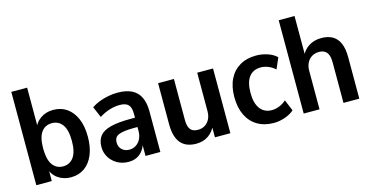

<svg xmlns="http://www.w3.org/2000/svg" viewBox="-73 -1048 2704 1401"><g transform="rotate(-15 1278.5 -347.5)"><path d="M321.5 10Q264.5 10 222.8 -20Q181 -50 167 -104H177.5V0H60.5V-705H180V-389.5H167.5Q182 -440.5 223.5 -469.8Q265 -499 321 -499Q381 -499 424 -468.2Q467 -437.5 491.2 -381.5Q515.5 -325.5 515.5 -245Q515.5 -166.5 491.5 -109Q467.5 -51.5 424 -20.8Q380.5 10 321.5 10ZM286 -82Q336.5 -82 365.8 -122.2Q395 -162.5 395 -245Q395 -329 365.8 -368.5Q336.5 -408 286 -408Q235.5 -408 206.8 -368.5Q178 -329 178 -245Q178 -162.5 206.8 -122.2Q235.5 -82 286 -82Z M756.5 10Q709.5 10 672.2 -11Q635 -32 613.2 -67.2Q591.5 -102.5 591.5 -146Q591.5 -197.5 617.2 -229.2Q643 -261 700 -275.2Q757 -289.5 849 -289.5H897.5V-219H856Q814 -219 785.5 -215Q757 -211 739.8 -203.5Q722.5 -196 714.8 -182.5Q707 -169 707 -149.5Q707 -116 728.5 -95.2Q750 -74.5 785.5 -74.5Q812.5 -74.5 835 -89Q857.5 -103.5 870.5 -129.5Q883.5 -155.5 883.5 -190V-319.5Q883.5 -366.5 864.2 -387.2Q845 -408 799 -408Q761.5 -408 722.8 -396.2Q684 -384.5 644 -359.5L608.5 -442Q634 -459.5 667.2 -472.5Q700.5 -485.5 736.5 -492.2Q772.5 -499 805.5 -499Q871.5 -499 913.5 -478Q955.5 -457 976.5 -414.5Q997.5 -372 997.5 -306V0H885.5V-104H892.5Q884.5 -69 866 -43.2Q847.5 -17.5 820.2 -3.8Q793 10 756.5 10Z M1267.5 10Q1216.5 10 1181.5 -10.5Q1146.5 -31 1129 -73Q1111.5 -115 1111.5 -176.5V-489H1231V-180.5Q1231 -146 1239.5 -124.5Q1248 -103 1264.8 -94Q1281.5 -85 1306.5 -85Q1335.5 -85 1358 -98.8Q1380.5 -112.5 1393.8 -138.2Q1407 -164 1407 -199V-489H1526.5V0H1410V-96.5H1420.5Q1402 -47 1362.2 -18.5Q1322.5 10 1267.5 10Z M1854 10Q1782.5 10 1730.5 -20.8Q1678.5 -51.5 1650.5 -109.2Q1622.5 -167 1622.5 -247Q1622.5 -326 1650.5 -382.2Q1678.5 -438.5 1730.5 -468.8Q1782.5 -499 1853.5 -499Q1897 -499 1938.8 -485.2Q1980.5 -471.5 2008 -445L1972 -362Q1949 -383.5 1920.5 -395Q1892 -406.5 1864 -406.5Q1806.5 -406.5 1775.5 -366Q1744.5 -325.5 1744.5 -245Q1744.5 -167 1776 -125.5Q1807.5 -84 1864 -84Q1891 -84 1920.2 -95.5Q1949.5 -107 1972.5 -128.5L2008 -44Q1980.5 -19.5 1938.5 -4.8Q1896.5 10 1854 10Z M2080.5 0V-705H2200V-395.5H2188.5Q2207.5 -444.5 2248.8 -471.8Q2290 -499 2346 -499Q2397 -499 2431 -479.2Q2465 -459.5 2482.8 -418.5Q2500.5 -377.5 2500.5 -314V0H2381V-305.5Q2381 -342 2372.2 -363.5Q2363.5 -385 2346 -395.2Q2328.5 -405.5 2304 -405.5Q2274 -405.5 2250.2 -391.5Q2226.5 -377.5 2213.2 -351.2Q2200 -325 2200 -290.5V0Z"/></g></svg>

Font: Nunito Sans 12pt ExtraLight SemiCondensed
Style: Regular
Weight: 200
Width: 4
Version: Version 3.101;gftools[0.9.27]